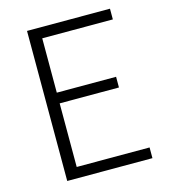

<svg xmlns="http://www.w3.org/2000/svg" viewBox="-109 -815 791 901"><g transform="rotate(-15 286.5 -364.5)"><path d="M106 0V-729H509V-677H166V-413H454V-361H166V-52H520V0Z"/></g></svg>

Font: Noto Sans KR Thin Light
Style: Regular
Weight: 300
Version: Version 2.004-H2;hotconv 1.0.118;makeotfexe 2.5.65603